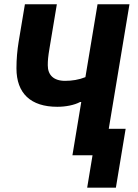

<svg xmlns="http://www.w3.org/2000/svg" viewBox="-20 -718 640 888"><path d="M383.2 149.9H516L561.1 -122.2H483L578.8 -698.2H431.1L375 -361.2C345.2 -349.1 312.9 -344.1 280.9 -344.1C226.9 -344.1 201 -372.2 201 -415.8C201 -437.9 202.1 -453.8 209.2 -496.1L242.9 -698.2H95.2L66.1 -524.1C60 -486.2 56.1 -446 56.1 -402C56.1 -285.9 122.2 -224.1 245 -224.1C284.1 -224.1 323.9 -231.9 350.1 -246.1H355.8L315 0H408Z"/></svg>

Font: Margiela Mono Italic Bold It
Style: Regular
Weight: 700
Designer: Mike Abbink, Paul van der Laan, Pieter van Rosmalen
Foundry: Bold Monday
Version: Version 2.003 2021